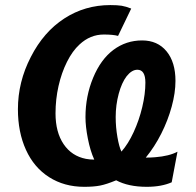

<svg xmlns="http://www.w3.org/2000/svg" viewBox="-20 -718 765 748"><path d="M648.9 -7.8Q608.9 9.8 551.8 9.8Q480 9.8 432.6 -15.6Q395 0 370.1 4.9Q345.2 9.8 308.1 9.8Q230.5 9.8 171.4 -27.8Q112.3 -65.4 81.1 -134.3Q49.8 -203.1 49.8 -292.5Q49.8 -398.9 100.1 -496.1Q149.9 -593.8 230.5 -646Q311 -698.2 409.7 -698.2Q437.5 -698.2 453.9 -695.6Q470.2 -692.9 491.2 -684.6L439.9 -578.1Q420.9 -583.5 384.3 -583.5Q331.5 -583.5 290 -544.9Q262.2 -519.5 241 -477.1Q219.7 -434.6 208 -382.8Q196.3 -331.1 196.3 -276.4Q196.3 -203.1 227.8 -156.5Q259.3 -109.9 314.9 -99.1Q330.6 -96.2 347.2 -96.2Q331.5 -130.9 322.3 -178Q313 -225.1 313 -261.7Q313 -343.3 342.8 -415Q372.6 -486.8 421.9 -523.7Q471.2 -560.5 533.7 -560.5Q593.8 -560.5 628.7 -518.3Q663.6 -476.1 663.6 -402.8Q663.6 -356.4 648.9 -302.7Q634.3 -249 608.2 -197.3Q582 -145.5 547.9 -104Q567.4 -104 585 -105.5Q639.6 -109.9 671.4 -127ZM515.1 -446.3Q493.7 -446.3 473.6 -421.4Q454.1 -396 442.4 -352.3Q430.7 -308.6 430.7 -262.2Q430.7 -222.2 437.5 -183.6Q444.3 -145 453.1 -127.4Q479.5 -157.2 500.7 -203.4Q522 -249.5 534.2 -300.8Q546.4 -352.1 546.4 -396Q546.4 -446.3 515.1 -446.3Z"/></svg>

Font: Arimo
Style: Bold Italic
Weight: 700
Italic angle: -12°
Designer: Steve Matteson
Foundry: Monotype Imaging Inc.
Version: Version 1.33